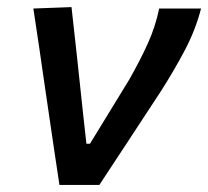

<svg xmlns="http://www.w3.org/2000/svg" viewBox="-20 -521 586 541"><path d="M147.5 0Q140.5 -46 133.2 -94.8Q126 -143.5 119.5 -188L106.5 -276.5Q98.5 -331.5 90.5 -387Q82 -442.5 74 -497L181.5 -501Q188.5 -436.5 197.5 -356Q206 -275.5 214 -201.5L223.5 -116H233.5L344 -296.5Q375 -351 396.5 -398.5Q418 -446 428.5 -497H546.5Q531 -436.5 500 -378Q469 -319.5 433 -263.5Q389.5 -197 346 -130.8Q302.5 -64.5 260 0Z"/></svg>

Font: Heraclito Medium
Style: Italic
Weight: 500
Italic angle: -12°
Designer: Kostas Bartsokas (font) & Cristiano Sobral (main changes)
Foundry: Kostas Bartsokas (font) & Cristiano Sobral (main changes)
Version: Version 1.00;July 8, 2020;FontCreator 13.0.0.2655 64-bit